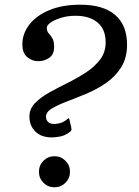

<svg xmlns="http://www.w3.org/2000/svg" viewBox="-20 -780 590 816"><path d="M276.5 -219Q256 -203.5 235.2 -199.8Q214.5 -196 201 -196Q155.5 -196 130.2 -221Q105 -246 105 -285Q105 -317 128.5 -341.5Q152 -366 188.8 -386.5Q225.5 -407 267 -427.5Q308.5 -448 345.2 -472Q382 -496 405.5 -527Q429 -558 429 -600Q429 -655.5 394.8 -684.2Q360.5 -713 301 -713Q269 -713 241.2 -704.8Q213.5 -696.5 196.2 -684.8Q179 -673 179 -662Q179 -647 186.8 -638.5Q194.5 -630 202.2 -617.8Q210 -605.5 210 -580Q210 -548.5 189.2 -534.2Q168.5 -520 142 -520Q116 -520 95.5 -537.5Q75 -555 75 -591Q75 -637 104.8 -675.5Q134.5 -714 189.8 -737Q245 -760 321 -760Q419.5 -760 469.8 -716.2Q520 -672.5 520 -590Q520 -533.5 495 -494Q470 -454.5 431 -427.5Q392 -400.5 347.8 -382Q303.5 -363.5 264.5 -348.8Q225.5 -334 200.5 -319Q175.5 -304 175.5 -283.5Q175.5 -271 184 -262Q192.5 -253 210 -253Q219 -253 234.2 -256.5Q249.5 -260 265 -273Q271 -278.5 273 -277Q275 -275.5 277 -263.5L283 -238Q284.5 -229.5 283.2 -226.2Q282 -223 276.5 -219ZM145.5 -50Q145.5 -77.5 164.8 -96.8Q184 -116 211.5 -116Q239 -116 258.2 -96.8Q277.5 -77.5 277.5 -50Q277.5 -22.5 258.2 -3.2Q239 16 211.5 16Q184 16 164.8 -3.2Q145.5 -22.5 145.5 -50Z"/></svg>

Font: Besley* Narrow
Style: Italic
Weight: 400
Width: 4
Italic angle: -13°
Designer: Owen Earl
Foundry: indestructible type*
Version: Version 3.000; ttfautohint (v1.8.3)